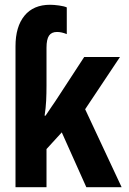

<svg xmlns="http://www.w3.org/2000/svg" viewBox="-20 -785 540 805"><path d="M45 -591Q45 -673 82.5 -719Q120 -765 190 -765Q206 -765 227.5 -762Q249 -759 260 -754V-642Q238 -651 219 -651Q196 -651 185.5 -635.5Q175 -620 175 -585V-426Q175 -393 173.5 -362.5Q172 -332 167 -300H171Q183 -319 196.5 -338Q210 -357 226 -382L333 -546H483L337 -327L490 0H342L239 -230L175 -160V0H45Z"/></svg>

Font: Noto Sans Mono ExtraCondensed
Style: Bold
Weight: 700
Width: 2
Designer: Monotype Design Team
Foundry: Monotype Imaging Inc.
Version: Version 2.014